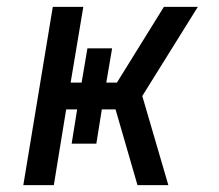

<svg xmlns="http://www.w3.org/2000/svg" viewBox="-20 -540 640 560"><path d="M471 0H381L317 -221H277L261 -121H189L205 -221H173L137 0H48L134 -520H223L186 -299H218L235 -399H307L290 -299H321L458 -520H557L395 -260Z"/></svg>

Font: Iosevka Medium Extended
Style: Italic
Weight: 500
Width: 7
Italic angle: -9°
Monospace: yes
Designer: Belleve Invis
Foundry: Belleve Invis
Version: Version 32.5.0; ttfautohint (v1.8.4)